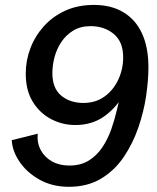

<svg xmlns="http://www.w3.org/2000/svg" viewBox="-20 -735 627 768"><path d="M255.4 12.2Q189.5 12.2 138.7 -16.1Q87.9 -44.4 58.6 -87.4Q29.3 -130.4 26.9 -174.3L130.9 -200.2Q127.4 -164.1 142.8 -135Q158.2 -106 188 -89.4Q217.8 -72.8 256.8 -72.8Q303.2 -72.8 335.4 -93Q367.7 -113.3 389.6 -146.2Q411.6 -179.2 425.3 -218.5Q439 -257.8 448 -297.1Q457 -336.4 464.8 -368.2L476.1 -359.4Q446.3 -305.2 397.5 -270Q348.6 -234.9 281.2 -234.9Q230 -234.9 184.6 -258.5Q139.2 -282.2 111.1 -327.9Q83 -373.5 83 -440.4Q83 -493.2 101.6 -542Q120.1 -590.8 155.5 -630.1Q190.9 -669.4 241.2 -692.4Q291.5 -715.3 355.5 -715.3Q424.3 -715.3 473.1 -686.3Q522 -657.2 547.9 -601.6Q573.7 -545.9 573.7 -465.3Q573.7 -414.6 564.5 -351.3Q555.2 -288.1 533.2 -224.4Q511.2 -160.6 474.9 -106.9Q438.5 -53.2 384.3 -20.5Q330.1 12.2 255.4 12.2ZM313.5 -323.2Q362.8 -323.2 398.4 -349.1Q434.1 -375 453.4 -417Q472.7 -459 472.7 -505.9Q472.7 -567.9 435.1 -599.1Q397.5 -630.4 342.3 -630.4Q302.2 -630.4 273.2 -612.8Q244.1 -595.2 225.3 -566.9Q206.5 -538.6 198 -505.9Q189.5 -473.1 189.5 -442.9Q189.5 -381.8 224.9 -352.5Q260.3 -323.2 313.5 -323.2Z"/></svg>

Font: Schibsted Grotesk Medium
Style: Italic
Weight: 500
Italic angle: -12°
Designer: Bakken & Baeck AS, Henrik Kongsvoll
Foundry: Schibsted ASA
Version: Version 1.100;gftools[0.9.25]